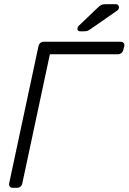

<svg xmlns="http://www.w3.org/2000/svg" viewBox="-20 -900 616 920"><path d="M42 0Q32 0 27 -6Q22 -12 24 -22L164 -677Q166 -688 173 -694Q180 -700 190 -700H556Q567 -700 572.5 -694Q578 -688 575 -677L571 -662Q569 -652 562 -646Q555 -640 544 -640H219L87 -22Q85 -12 78 -6Q71 0 60 0ZM365 -750Q351 -750 351 -762Q351 -770 358 -777L447 -862Q457 -872 465 -876Q473 -880 488 -880H534Q542 -880 546 -875.5Q550 -871 550 -866Q550 -855 541 -849L413 -760Q403 -753 396.5 -751.5Q390 -750 380 -750Z"/></svg>

Font: Rubik Light Light
Style: Italic
Weight: 300
Italic angle: -12°
Version: Version 2.104